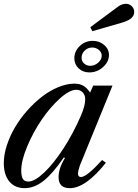

<svg xmlns="http://www.w3.org/2000/svg" viewBox="-20 -980 726 1010"><path d="M371.1 -540Q398.9 -540 417.5 -529.5Q436 -519 454.1 -493.2L470.2 -529.8H571.8L399.9 -108.9Q390.1 -77.6 390.1 -67.9Q390.1 -48.8 405.8 -48.8Q436 -48.8 517.1 -138.2L537.1 -124Q430.7 9.8 347.2 9.8Q288.1 9.8 288.1 -47.9Q288.1 -95.2 321.8 -148.9L315.9 -151.9Q257.3 -66.4 208.7 -28.3Q160.2 9.8 109.9 9.8Q58.6 9.8 29.3 -25.1Q0 -60.1 0 -122.1Q0 -166.5 16.1 -215.8Q32.2 -265.1 59.3 -311Q86.4 -356.9 123.8 -398.9Q161.1 -440.9 201.4 -471.9Q241.7 -502.9 286.4 -521.5Q331.1 -540 371.1 -540ZM128.9 -24.9Q162.1 -24.9 211.9 -71.8Q261.7 -118.7 314 -199.2Q366.2 -279.8 405.8 -372.1Q428.2 -423.3 428.2 -458Q428.2 -480.5 415 -494.1Q401.9 -507.8 381.8 -507.8Q345.7 -507.8 294.4 -461.4Q243.2 -415 199 -350.1Q154.8 -285.2 123.3 -210.2Q91.8 -135.3 91.8 -83Q91.8 -52.7 100.3 -38.8Q108.9 -24.9 128.9 -24.9ZM467.8 -765.1Q502.9 -765.1 528.1 -743.4Q553.2 -721.7 553.2 -690.9Q553.2 -654.8 522 -627Q490.7 -599.1 450.2 -599.1Q416 -599.1 393.6 -620.4Q371.1 -641.6 371.1 -673.8Q371.1 -710.9 399.7 -738Q428.2 -765.1 467.8 -765.1ZM464.8 -730Q442.4 -730 425.8 -714.1Q409.2 -698.2 409.2 -676.8Q409.2 -658.2 422.4 -646Q435.5 -633.8 455.1 -633.8Q478 -633.8 496.6 -650.4Q515.1 -667 515.1 -687Q515.1 -704.6 500.2 -717.3Q485.4 -730 464.8 -730ZM465.8 -815.9 455.1 -836.9 599.1 -943.8Q620.6 -960 643.1 -960Q660.2 -960 673.1 -947.5Q686 -935.1 686 -917Q686 -898.4 670.7 -884.5Q655.3 -870.6 618.2 -859.9Z"/></svg>

Font: Libre Caslon Text
Style: Italic
Weight: 400
Italic angle: -25°
Designer: Pablo Impallari, Rodrigo Fuenzalida
Foundry: Pablo Impallari, Rodrigo Fuenzalida
Version: Version 1.002